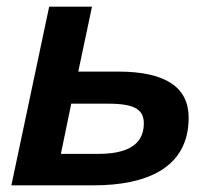

<svg xmlns="http://www.w3.org/2000/svg" viewBox="-20 -554 642 574"><path d="M14 0H261C415 0 544 -50 544 -202C544 -292 477 -340 333 -340H214L255 -534H127ZM162 -94 193 -244H305C388 -244 410 -223 410 -185C410 -115 350 -94 274 -94Z"/></svg>

Font: Geist SemiBold
Style: Italic
Weight: 600
Italic angle: -12°
Designer: Basement.studio, Andrés Briganti, Mateo Zaragoza
Foundry: Basement.studio, Vercel, Andrés Briganti, Guido Ferreyra, Mateo Zaragoza
Version: Version 1.500